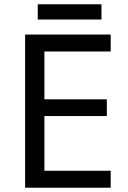

<svg xmlns="http://www.w3.org/2000/svg" viewBox="-20 -875 596 895"><path d="M496 0H97V-714H496V-635H187V-412H478V-334H187V-79H496ZM453 -855V-784H156V-855Z"/></svg>

Font: Noto Sans Ambassadori
Style: Regular
Weight: 400
Designer: Monotype Design Team
Foundry: Monotype Imaging Inc.
Version: Version 2.013